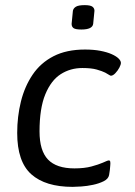

<svg xmlns="http://www.w3.org/2000/svg" viewBox="-20 -722 525 748"><path d="M311 -529Q345 -529 371 -524Q397 -519 415 -511Q433 -503 442 -494Q451 -485 451 -477Q451 -470 445 -458.5Q439 -447 429.5 -437Q420 -427 412 -427Q410 -427 404.5 -430.5Q399 -434 390 -439Q378 -445 357 -451Q336 -457 301 -457Q254 -457 216.5 -433Q179 -409 156.5 -354.5Q134 -300 134 -210Q134 -135 167 -100.5Q200 -66 270 -66Q309 -66 336.5 -73.5Q364 -81 380 -88Q389 -92 395 -94.5Q401 -97 404 -97Q407 -97 408.5 -95Q410 -93 410 -85Q410 -84 409.5 -77Q409 -70 408 -60Q407 -50 405 -40Q402 -25 384 -16Q366 -7 342.5 -2Q319 3 297 4.5Q275 6 263 6Q157 6 102 -43Q47 -92 47 -204Q47 -268 61.5 -326.5Q76 -385 107 -431Q138 -477 188.5 -503Q239 -529 311 -529ZM310 -702Q332 -702 340 -696Q348 -690 348 -680L343 -629Q340 -607 297 -607Q274 -607 266.5 -612.5Q259 -618 259 -629L264 -680Q266 -690 276 -696Q286 -702 310 -702Z"/></svg>

Font: Asap VF Beta
Style: Italic
Weight: 400
Italic angle: -6°
Designer: Pablo Cosgaya
Foundry: Pablo Cosgaya
Version: Version 1.007